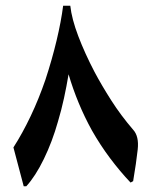

<svg xmlns="http://www.w3.org/2000/svg" viewBox="-20 -626 534 672"><path d="M63 26 27 -110Q59 -160 87.5 -220Q116 -280 139 -347Q162 -417 178 -484Q194 -551 201 -606H226Q231 -560 254 -499.5Q277 -439 311 -374Q336 -327 369.5 -274.5Q403 -222 446 -172Q467 -149 462 -103Q457 -57 446 8L437 13Q400 -26 365.5 -72Q331 -118 302 -169Q276 -216 255.5 -265.5Q235 -315 220 -366Q213 -324 204 -282.5Q195 -241 183 -201Q163 -130 133.5 -69.5Q104 -9 72 26Z"/></svg>

Font: Bona Nova
Style: Bold
Weight: 700
Designer: Mateusz Machalski
Foundry: Capitalics
Version: Version 4.001; ttfautohint (v1.8.3)